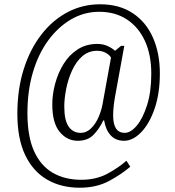

<svg xmlns="http://www.w3.org/2000/svg" viewBox="-20 -734 816 896"><path d="M352 142Q265 142 199.5 104Q134 66 97.5 -10.5Q61 -87 61 -203Q61 -317 90.5 -410.5Q120 -504 172.5 -572Q225 -640 295 -677Q365 -714 447 -714Q537 -714 599.5 -672.5Q662 -631 694 -558Q726 -485 726 -392Q726 -298 701.5 -227Q677 -156 638.5 -116.5Q600 -77 559 -77Q520 -77 496.5 -102.5Q473 -128 466 -172H462Q445 -135 417.5 -106Q390 -77 343 -77Q293 -77 258.5 -118.5Q224 -160 224 -247Q224 -294 237.5 -344Q251 -394 277 -436Q303 -478 342.5 -503.5Q382 -529 434 -529Q461 -529 482.5 -519Q504 -509 517 -497L545 -520H560L516 -278Q512 -255 510 -233.5Q508 -212 508 -195Q508 -114 562 -114Q590 -114 618.5 -148Q647 -182 666.5 -244Q686 -306 686 -390Q686 -478 656.5 -542.5Q627 -607 572.5 -643Q518 -679 443 -679Q373 -679 312.5 -644Q252 -609 205.5 -546Q159 -483 133.5 -396.5Q108 -310 108 -207Q108 -97 139 -28.5Q170 40 226.5 72.5Q283 105 359 105Q429 105 481.5 76.5Q534 48 570 16L588 44Q546 80 488 111Q430 142 352 142ZM356 -114Q384 -114 405.5 -135.5Q427 -157 440 -187.5Q453 -218 458 -245L498 -465Q491 -478 473.5 -487.5Q456 -497 433 -497Q393 -497 364 -471.5Q335 -446 316.5 -405.5Q298 -365 289 -320Q280 -275 280 -237Q280 -172 300.5 -143Q321 -114 356 -114Z"/></svg>

Font: Noto Serif Condensed Light
Style: Regular
Weight: 300
Width: 3
Designer: Monotype Design Team
Foundry: Monotype Imaging Inc.
Version: Version 2.013